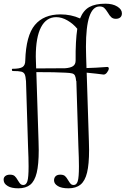

<svg xmlns="http://www.w3.org/2000/svg" viewBox="-57 -746 681 1041"><path d="M604 -674Q604 -659 595 -651.5Q586 -644 571 -644Q556 -644 546.5 -652.5Q537 -661 528 -677Q517 -695 508 -703Q499 -711 483 -711Q409 -711 409 -492Q409 -457 410 -439L412 -377Q458 -378 524 -383Q533 -383 533 -374Q532 -364 522.5 -352Q513 -340 502 -342Q493 -343 466 -346.5Q439 -350 413 -352L425 21Q426 37 426 67Q426 145 415 190Q404 235 379.5 255Q355 275 314 275Q276 275 256 262.5Q236 250 236 232Q236 218 244.5 209.5Q253 201 270 201Q287 201 295.5 208.5Q304 216 313 232Q320 244 326 250.5Q332 257 343 257Q358 257 364.5 236.5Q371 216 371 156Q371 115 368 47L357 -306V-308L356 -306Q354 -327 349.5 -336Q345 -345 334 -348Q323 -351 297 -352Q245 -355 140 -355L152 21Q153 38 153 68Q153 146 142 191Q131 236 107 255.5Q83 275 42 275Q5 275 -15.5 262.5Q-36 250 -37 232Q-39 218 -29.5 209.5Q-20 201 -3 201Q14 201 22.5 208.5Q31 216 40 232Q47 244 53 250.5Q59 257 70 257Q85 257 91.5 236.5Q98 216 98 156Q98 115 95 47L84 -306Q82 -332 77 -343Q72 -354 58.5 -357.5Q45 -361 12 -361Q8 -361 7.5 -367Q7 -373 10 -373Q50 -373 65 -382.5Q80 -392 80 -418Q84 -553 132 -610.5Q180 -668 271 -668Q328 -668 377 -646Q395 -690 427.5 -708Q460 -726 515 -726Q554 -726 579 -710.5Q604 -695 604 -674ZM139 -375Q261 -375 296 -376Q325 -378 339 -387.5Q353 -397 353 -418Q352 -524 362 -590Q340 -617 309 -635Q278 -653 248 -653Q194 -653 165.5 -598.5Q137 -544 137 -439Z"/></svg>

Font: Cormorant Upright
Style: Regular
Weight: 400
Designer: Christian Thalmann (Catharsis Fonts)
Foundry: Catharsis Fonts
Version: Version 3.302